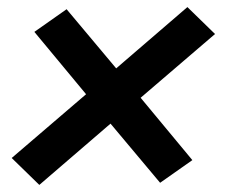

<svg xmlns="http://www.w3.org/2000/svg" viewBox="-20 -611 640 542"><path d="M91 -89 13 -165 223 -345 77 -521 168 -585 308 -418 509 -591 587 -515 377 -335 523 -159 432 -95 292 -262Z"/></svg>

Font: Iosevka Slab Extended Oblique
Style: Bold
Weight: 700
Width: 7
Italic angle: -9°
Monospace: yes
Designer: Belleve Invis
Foundry: Belleve Invis
Version: Version 11.1.1; ttfautohint (v1.8.3)